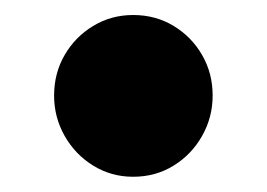

<svg xmlns="http://www.w3.org/2000/svg" viewBox="-20 -380 350 252"><path d="M154.7 -148Q125.9 -148 102.2 -162.7Q78.6 -177.3 64.8 -201.7Q51 -226.1 51 -254.5Q51 -283.9 64.8 -307.7Q78.6 -331.6 102.2 -345.9Q125.9 -360.3 154.7 -360.3Q184.4 -360.3 208 -345.9Q231.6 -331.6 245.3 -307.7Q259.1 -283.9 259.1 -254.5Q259.1 -226.1 245.3 -201.7Q231.6 -177.3 208 -162.7Q184.4 -148 154.7 -148Z"/></svg>

Font: Fraunces SuperSoft
Style: Regular
Weight: 900
Version: Version 1.000;[b76b70a41]